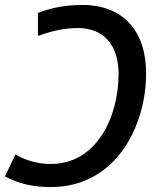

<svg xmlns="http://www.w3.org/2000/svg" viewBox="-26 -744 640 774"><path d="M307 -724C229 -724 175 -710 127 -692V-599C179 -618 232 -631 287 -631C393 -631 452 -562 452 -445C452 -277 366 -83 179 -83C119 -83 75 -100 36 -121L-6 -33C48 -4 104 10 179 10C441 10 563 -235 563 -449C563 -619 470 -724 307 -724Z"/></svg>

Font: Noto Sans Medium
Style: Italic
Weight: 500
Italic angle: -12°
Designer: Monotype Design Team
Foundry: Monotype Imaging Inc.
Version: Version 2.013